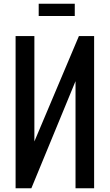

<svg xmlns="http://www.w3.org/2000/svg" viewBox="-20 -1002 585 1022"><path d="M63 0V-810H163V-249L400 -810H481V0H382V-570L147 0ZM186 -917V-982H378V-917Z"/></svg>

Font: Oswald
Style: Regular
Weight: 400
Designer: Vernon Adams
Foundry: Vernon Adams
Version: Version 4.103; ttfautohint (v1.8.3)